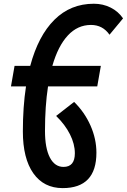

<svg xmlns="http://www.w3.org/2000/svg" viewBox="-20 -762 672 1017"><path d="M312 234.4Q211.9 234.4 156.5 155.8Q101.1 77.1 101.1 -65.9Q101.1 -195.8 117.7 -304.2H38.1L57.1 -413.1H140.1Q182.6 -572.3 268.1 -657.2Q353.5 -742.2 477.1 -742.2Q525.4 -742.2 565.9 -721.9Q606.4 -701.7 631.8 -664.6L560.1 -578.1Q523.9 -629.9 461.9 -629.9Q391.1 -629.9 339.4 -574.2Q287.6 -518.6 257.3 -413.1H514.2L495.1 -304.2H234.4Q218.3 -200.2 218.3 -68.8Q218.3 22.5 244.1 72.3Q270 122.1 316.4 122.1Q376.5 122.1 376.5 49.8Q376.5 1 350.6 -50.5Q324.7 -102.1 277.3 -147.9L372.6 -222.2Q428.2 -167.5 459.5 -96.7Q490.7 -25.9 490.7 46.9Q490.7 234.4 312 234.4Z"/></svg>

Font: CaskaydiaCove NFP SemiBold
Style: Italic
Weight: 600
Italic angle: -10°
Designer: Aaron Bell
Foundry: Saja Typeworks
Version: Version 2111.001; VTT 6.35;Nerd Fonts 3.1.1